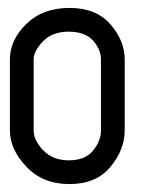

<svg xmlns="http://www.w3.org/2000/svg" viewBox="-20 -465 420 485"><path d="M235 -315Q235 -340 215 -362.5Q195 -385 153.5 -385Q112 -385 88.5 -360.5Q65 -336 65 -315V-135Q65 -111 89 -85.5Q113 -60 154 -60Q195 -60 215 -84.5Q235 -109 235 -135ZM295 -315V-135Q295 -87 259 -43.5Q223 0 155.5 0Q88 0 46.5 -44Q5 -88 5 -135V-315Q5 -364 46.5 -404.5Q88 -445 155.5 -445Q223 -445 259 -403.5Q295 -362 295 -315Z"/></svg>

Font: SOV_Station
Style: Bold
Weight: 700
Version: Version 1.00